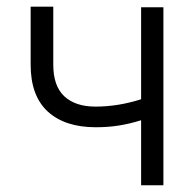

<svg xmlns="http://www.w3.org/2000/svg" viewBox="-20 -552 579 572"><path d="M466.8 0H400.4V-193.8Q366.2 -183.1 334 -178Q301.8 -172.9 265.6 -172.9Q173.3 -172.9 122.3 -219.7Q71.3 -266.6 71.3 -359.4V-532.2H138.7V-359.4Q138.7 -295.9 171.6 -265.1Q204.6 -234.4 264.6 -234.4Q331.5 -234.4 400.4 -256.3V-530.3H466.8Z"/></svg>

Font: Pretendard JP Light
Style: Regular
Weight: 300
Designer: Base glyphs from Inter by Rasmus Andersson; Hangeul glyphs from Noto Sans CJK(Source Han Sans) by Jang Soo-young and Kan
Foundry: Kil Hyung-jin
Version: Version 1.309